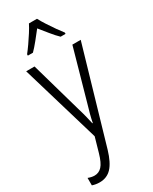

<svg xmlns="http://www.w3.org/2000/svg" viewBox="-253 -871 888 1116"><g transform="rotate(-30 190.5 -313.0)"><path d="M10 -583H66L163 -242Q175 -202 181 -177Q187 -152 192 -129H195Q200 -156 207.5 -184Q215 -212 224 -242L320 -583H376L192 49Q170 123 138.5 156.5Q107 190 58 190Q45 190 33 188Q21 186 9 182V132Q19 136 30 138.5Q41 141 52 141Q81 141 101.5 119Q122 97 138 41L166 -57ZM217 -816Q229 -793 247.5 -764.5Q266 -736 285 -709Q304 -682 317 -666V-657H284Q261 -679 237 -709Q213 -739 190 -767Q168 -739 143.5 -708.5Q119 -678 98 -657H64V-666Q80 -686 98.5 -712.5Q117 -739 134.5 -766.5Q152 -794 163 -816Z"/></g></svg>

Font: Noto Sans Tamil UI Condensed Light
Style: Regular
Weight: 300
Width: 3
Designer: Jelle Bosma - Monotype Design Team
Foundry: Monotype Imaging Inc.
Version: Version 2.004; ttfautohint (v1.8.4.7-5d5b)